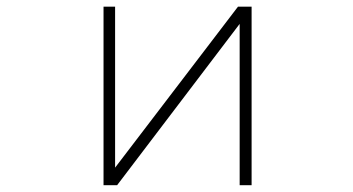

<svg xmlns="http://www.w3.org/2000/svg" viewBox="-20 -544 1040 566"><path d="M686.5 -473.6 325.2 2H285.2V-524.4H319.3V-49.8L681.6 -524.4H721.7V2H686.5Z"/></svg>

Font: GenEi Gothic M ExtraLight
Style: Regular
Weight: 200
Designer: o_tamon (Modified); [Source Han Sans]
Ryoko NISHIZUKA  (kana & ideographs); Paul D. Hunt (Latin, Greek & Cyrillic); Wenl
Version: Version 1.1a;Original Version 1.004